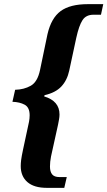

<svg xmlns="http://www.w3.org/2000/svg" viewBox="-20 -780 518 926"><path d="M206 126Q144 126 112 98Q80 70 80 21Q80 8 82 -8.5Q84 -25 91 -58L120 -193Q123 -209 123 -224Q123 -262 99 -275Q75 -288 40 -289L53 -347Q96 -348 128.5 -366.5Q161 -385 173 -442L209 -615Q227 -693 272.5 -726.5Q318 -760 404 -760H478L467 -709H431Q395 -709 378 -683Q361 -657 348 -598L314 -440Q304 -393 276 -363Q248 -333 195 -321L193 -315Q267 -293 267 -228Q267 -216 264.5 -203Q262 -190 260 -179L226 -25Q221 1 221 23Q221 48 231.5 61Q242 74 267 74H302L290 126Z"/></svg>

Font: Noto Serif Condensed
Style: Bold Italic
Weight: 700
Width: 3
Italic angle: -12°
Designer: Monotype Design Team
Foundry: Monotype Imaging Inc.
Version: Version 2.014